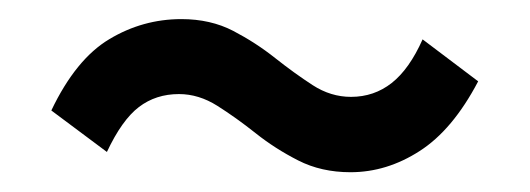

<svg xmlns="http://www.w3.org/2000/svg" viewBox="-20 -429 549 199"><path d="M343.3 -250.5Q313 -250.5 289.1 -262.7Q265.1 -274.9 244.9 -291Q224.6 -307.1 205.3 -319.3Q186 -331.5 165.5 -331.5Q141.6 -331.5 124 -318.1Q106.4 -304.7 90.8 -271.5L33.2 -314.5Q58.6 -367.7 93.3 -388.4Q127.9 -409.2 168 -409.2Q198.2 -409.2 221.7 -397Q245.1 -384.8 265.1 -368.9Q285.2 -353 304 -340.8Q322.8 -328.6 343.8 -328.6Q367.7 -328.6 386 -343Q404.3 -357.4 418 -388.2L475.6 -344.7Q449.2 -294.4 415 -272.5Q380.9 -250.5 343.3 -250.5Z"/></svg>

Font: Varta Light
Style: Bold
Weight: 700
Version: Version 1.004